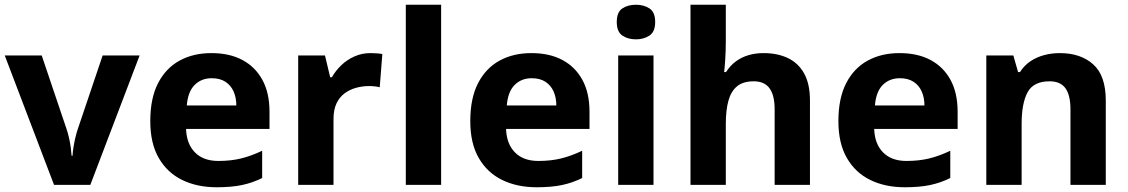

<svg xmlns="http://www.w3.org/2000/svg" viewBox="-20 -780 4760 810"><path d="M208 0 0 -546H156L261 -235Q267 -217 271.5 -197Q276 -177 278.5 -158Q281 -139 282 -123H286Q287 -140 290 -159Q293 -178 297.5 -197.5Q302 -217 308 -235L413 -546H569L361 0Z M872 -556Q948 -556 1002.5 -527Q1057 -498 1087 -443Q1117 -388 1117 -308V-236H765Q767 -173 802.5 -137Q838 -101 901 -101Q954 -101 997 -111.5Q1040 -122 1086 -144V-29Q1046 -9 1001.5 0.5Q957 10 894 10Q812 10 749 -20.5Q686 -51 650 -113Q614 -175 614 -269Q614 -365 646.5 -428.5Q679 -492 737 -524Q795 -556 872 -556ZM873 -450Q830 -450 801.5 -422Q773 -394 768 -335H977Q977 -368 965.5 -394Q954 -420 931 -435Q908 -450 873 -450Z M1543 -556Q1554 -556 1569 -555Q1584 -554 1593 -552L1582 -412Q1575 -414 1561.5 -415.5Q1548 -417 1538 -417Q1509 -417 1482 -409.5Q1455 -402 1433.5 -386Q1412 -370 1399.5 -343.5Q1387 -317 1387 -278V0H1238V-546H1351L1373 -454H1380Q1396 -482 1420 -505Q1444 -528 1475.5 -542Q1507 -556 1543 -556Z M1841 0H1692V-760H1841Z M2222 -556Q2298 -556 2352.5 -527Q2407 -498 2437 -443Q2467 -388 2467 -308V-236H2115Q2117 -173 2152.5 -137Q2188 -101 2251 -101Q2304 -101 2347 -111.5Q2390 -122 2436 -144V-29Q2396 -9 2351.5 0.5Q2307 10 2244 10Q2162 10 2099 -20.5Q2036 -51 2000 -113Q1964 -175 1964 -269Q1964 -365 1996.5 -428.5Q2029 -492 2087 -524Q2145 -556 2222 -556ZM2223 -450Q2180 -450 2151.5 -422Q2123 -394 2118 -335H2327Q2327 -368 2315.5 -394Q2304 -420 2281 -435Q2258 -450 2223 -450Z M2737 -546V0H2588V-546ZM2663 -760Q2696 -760 2720 -744.5Q2744 -729 2744 -687Q2744 -646 2720 -630Q2696 -614 2663 -614Q2629 -614 2605.5 -630Q2582 -646 2582 -687Q2582 -729 2605.5 -744.5Q2629 -760 2663 -760Z M3042 -605Q3042 -565 3039.5 -528Q3037 -491 3035 -476H3043Q3061 -504 3085 -521.5Q3109 -539 3138.5 -547.5Q3168 -556 3201 -556Q3260 -556 3304 -535Q3348 -514 3372.5 -470Q3397 -426 3397 -356V0H3248V-319Q3248 -378 3226.5 -407.5Q3205 -437 3160 -437Q3115 -437 3089.5 -416Q3064 -395 3053 -355Q3042 -315 3042 -257V0H2893V-760H3042Z M3775 -556Q3851 -556 3905.5 -527Q3960 -498 3990 -443Q4020 -388 4020 -308V-236H3668Q3670 -173 3705.5 -137Q3741 -101 3804 -101Q3857 -101 3900 -111.5Q3943 -122 3989 -144V-29Q3949 -9 3904.5 0.5Q3860 10 3797 10Q3715 10 3652 -20.5Q3589 -51 3553 -113Q3517 -175 3517 -269Q3517 -365 3549.5 -428.5Q3582 -492 3640 -524Q3698 -556 3775 -556ZM3776 -450Q3733 -450 3704.5 -422Q3676 -394 3671 -335H3880Q3880 -368 3868.5 -394Q3857 -420 3834 -435Q3811 -450 3776 -450Z M4451 -556Q4539 -556 4592 -508.5Q4645 -461 4645 -356V0H4496V-319Q4496 -378 4475 -407.5Q4454 -437 4408 -437Q4340 -437 4315 -390.5Q4290 -344 4290 -257V0H4141V-546H4255L4275 -476H4283Q4301 -504 4327 -521.5Q4353 -539 4385 -547.5Q4417 -556 4451 -556Z"/></svg>

Font: Noto Sans Devanagari
Style: Bold
Weight: 700
Version: Version 2.003